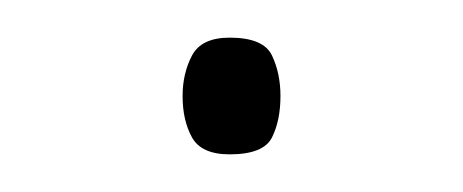

<svg xmlns="http://www.w3.org/2000/svg" viewBox="-20 -74 246 102"><path d="M102 8Q87 8 82 -1Q77 -10 77 -23Q77 -35 82 -44.5Q87 -54 102 -54Q120 -54 124.5 -44.5Q129 -35 129 -23Q129 -10 124.5 -1Q120 8 102 8Z"/></svg>

Font: Noto Sans Tamil Condensed Thin
Style: Regular
Weight: 100
Width: 3
Designer: Jelle Bosma - Monotype Design Team
Foundry: Monotype Imaging Inc.
Version: Version 2.004; ttfautohint (v1.8.4.7-5d5b)